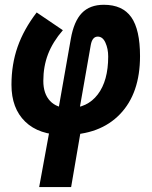

<svg xmlns="http://www.w3.org/2000/svg" viewBox="-20 -547 626 792"><path d="M273.4 224.6H141.6L185.5 -15.1H314.5ZM131.3 -495.6 239.3 -422.4Q197.8 -374.5 178.2 -323.7Q158.7 -272.9 158.7 -213.4Q158.7 -160.2 186.5 -130.6Q214.4 -101.1 264.6 -101.1Q340.3 -101.1 383.3 -157.5Q426.3 -213.9 426.3 -314Q426.3 -345.7 415 -370.8Q403.8 -396 383.3 -396Q360.8 -396 354.5 -361.8L308.1 -97.2H221.2L272 -386.2Q284.7 -459 317.6 -493.2Q350.6 -527.3 408.2 -527.3Q485.4 -527.3 521.5 -476.1Q557.6 -424.8 557.6 -315.4Q557.6 -162.1 475.1 -76.2Q392.6 9.8 245.1 9.8Q140.6 9.8 84 -45.2Q27.3 -100.1 27.3 -197.3Q27.3 -281.7 52.7 -354Q78.1 -426.3 131.3 -495.6Z"/></svg>

Font: Cascadia Mono NF
Style: Italic
Weight: 400
Italic angle: -10°
Monospace: yes
Designer: Aaron Bell
Foundry: Saja Typeworks
Version: Version 2404.023